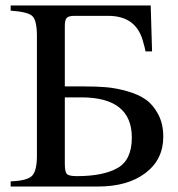

<svg xmlns="http://www.w3.org/2000/svg" viewBox="-20 -682 651 702"><path d="M217 -366H291Q334 -366 369 -363Q404 -360 445 -348.5Q486 -337 513 -318Q540 -299 558.5 -264Q577 -229 577 -182Q577 -99 512 -49.5Q447 0 338 0H19V-19Q78 -21 96.5 -38.5Q115 -56 115 -113V-550Q115 -608 98 -623.5Q81 -639 19 -643V-662H531L536 -494H512Q511 -503 502 -534Q476 -624 376 -624H252Q231 -624 224 -616.5Q217 -609 217 -588ZM217 -326V-83Q217 -55 224 -46.5Q231 -38 261 -38Q357 -38 409.5 -67.5Q462 -97 462 -179Q462 -326 277 -326Z"/></svg>

Font: STIX Math
Style: Regular
Weight: 400
Designer: MicroPress Inc., with final additions and corrections provided by Coen Hoffman, Elsevier (retired)
Version: Version 1.1.1